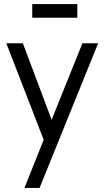

<svg xmlns="http://www.w3.org/2000/svg" viewBox="-20 -712 530 941"><path d="M359 -692H138V-625H359ZM100 209H174L461 -500H384L233 -125L92 -500H11L194 -27Z"/></svg>

Font: Advent Pro Medium
Style: Regular
Weight: 500
Designer: VivaRado, Andreas Kalpakidis
Foundry: VivaRado, Andreas Kalpakidis
Version: Version 3.000